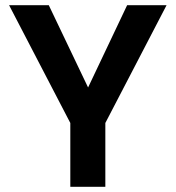

<svg xmlns="http://www.w3.org/2000/svg" viewBox="-20 -720 677 740"><path d="M251 0V-246L15 -700H168L328 -365H311L470 -700H622L386 -246V0Z"/></svg>

Font: DM Sans 12pt
Style: Bold
Weight: 700
Version: Version 4.004;gftools[0.9.30]